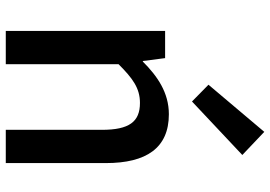

<svg xmlns="http://www.w3.org/2000/svg" viewBox="-155 -779 934 664"><g transform="rotate(90 312.0 -447.0)"><path d="M87 0H202V-390C251 -439 285 -464 336 -464C401 -464 429 -427 429 -332V0H544V-346C544 -486 492 -564 375 -564C300 -564 243 -524 193 -474H191L181 -551H87ZM331 -644 516 -818 436 -894 273 -701Z"/></g></svg>

Font: Noto Sans CJK TC Medium
Style: Regular
Weight: 500
Designer: Ryoko NISHIZUKA 西塚涼子 (kana, bopomofo & ideographs); Paul D. Hunt (Latin, Greek & Cyrillic); Sandoll Communications 산돌커뮤니
Foundry: Adobe
Version: Version 2.004;hotconv 1.0.118;makeotfexe 2.5.65603